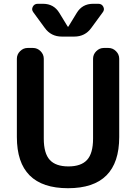

<svg xmlns="http://www.w3.org/2000/svg" viewBox="-20 -983 718 1013"><path d="M69 -260V-673Q69 -696 86 -713Q103 -730 126 -730H154Q177 -730 194 -713Q211 -696 211 -673V-252Q211 -174 242.5 -139.5Q274 -105 341 -105Q408 -105 439.5 -139.5Q471 -174 471 -252V-673Q471 -696 488 -713Q505 -730 528 -730H552Q575 -730 592 -713Q609 -696 609 -673V-260Q609 10 339 10Q69 10 69 -260ZM471 -963H499Q517 -963 525 -947.5Q533 -932 522 -918L462 -836Q429 -790 372 -790H306Q249 -790 216 -836L156 -918Q145 -932 153 -947.5Q161 -963 179 -963H207Q264 -963 293 -915L337 -843Q337 -842 339 -842Q341 -842 341 -843L385 -915Q414 -963 471 -963Z"/></svg>

Font: Rounded Mplus 1c Bold
Style: Bold
Weight: 700
Version: Version 1.059.20150529